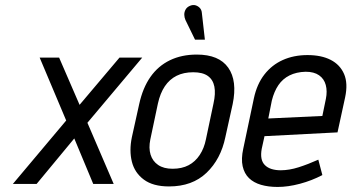

<svg xmlns="http://www.w3.org/2000/svg" viewBox="-20 -728 1391 760"><path d="M295 -313 214 -500H137L242 -251L31 0H125L274 -180L349 0H430L326 -242L543 -500H453Z M779 -677Q778 -689 771 -696.5Q764 -704 754 -707Q744 -710 732 -705Q720 -700 714.5 -690Q709 -680 709.5 -669Q710 -658 714 -649L752 -571H791ZM872 -185 901 -316Q920 -408 883.5 -460Q847 -512 759 -512Q699 -512 652.5 -489.5Q606 -467 575.5 -423.5Q545 -380 531 -316L502 -185Q491 -132 502 -88Q513 -44 549.5 -17Q586 10 649 10Q741 10 797.5 -44Q854 -98 872 -185ZM825 -318 795 -176Q788 -141 770.5 -114.5Q753 -88 726.5 -74Q700 -60 663 -60Q628 -60 606 -75Q584 -90 576 -116Q568 -142 575 -176L605 -318Q614 -359 632.5 -386.5Q651 -414 679 -428Q707 -442 745 -442Q782 -442 802.5 -427.5Q823 -413 828.5 -385.5Q834 -358 825 -318Z M1016 -139 1027 -189 1316 -204 1346 -342Q1358 -398 1342 -435Q1326 -472 1289 -491Q1252 -510 1197 -510Q1143 -510 1099.5 -490.5Q1056 -471 1026.5 -433Q997 -395 985 -339L943 -140Q934 -99 940.5 -70Q947 -41 965.5 -23Q984 -5 1013 3.5Q1042 12 1079 12Q1120 12 1167 -0.5Q1214 -13 1256 -35L1240 -96Q1200 -78 1162.5 -66Q1125 -54 1091 -54Q1071 -54 1055 -59Q1039 -64 1028.5 -74.5Q1018 -85 1015 -101Q1012 -117 1016 -139ZM1270 -337 1256 -269 1042 -259 1056 -330Q1065 -366 1082 -391Q1099 -416 1126 -429.5Q1153 -443 1190 -444Q1223 -444 1243 -430Q1263 -416 1269.5 -391.5Q1276 -367 1270 -337Z"/></svg>

Font: Advent Pro Medium
Style: Italic
Weight: 500
Italic angle: -12°
Version: Version 3.000